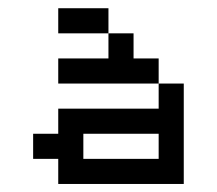

<svg xmlns="http://www.w3.org/2000/svg" viewBox="-20 -458 540 478"><path d="M375 -125H187.5V-62.5H375ZM125 -437.5H250V-375H125ZM250 -375H312.5V-312.5H375V-250H125V-312.5H250ZM375 -250H437.5V0H125V-62.5H62.5V-125H125V-187.5H375Z"/></svg>

Font: Half Eighties
Style: Regular
Weight: 400
Monospace: yes
Designer: Jayvee Enaguas (HarvettFox96)
Version: 20191127.01dev02